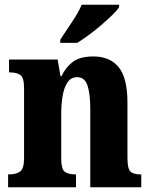

<svg xmlns="http://www.w3.org/2000/svg" viewBox="-20 -786 634 806"><path d="M14 0V-54H19Q48 -54 64.5 -66Q81 -78 81 -123V-417Q81 -459 66 -470.5Q51 -482 22 -482H18V-536H222L234 -466H238Q256 -504 286 -526.5Q316 -549 372 -549Q442 -549 478.5 -503.5Q515 -458 515 -356V-125Q515 -79 527 -66.5Q539 -54 569 -54H573V0H359V-327Q359 -391 347.5 -426.5Q336 -462 304 -462Q278 -462 263.5 -440.5Q249 -419 243 -383.5Q237 -348 237 -308V-120Q237 -77 251.5 -65.5Q266 -54 295 -54H299V0ZM233 -619Q246 -640 263.5 -665.5Q281 -691 297.5 -717.5Q314 -744 323 -766H480V-756Q472 -743 452 -723.5Q432 -704 406.5 -682Q381 -660 354 -640Q327 -620 304 -606H233Z"/></svg>

Font: Noto Serif Ethiopic Condensed ExtraBold
Style: Regular
Weight: 800
Width: 3
Designer: Monotype Design Team
Foundry: Monotype Imaging Inc.
Version: Version 2.102; ttfautohint (v1.8.4.7-5d5b)